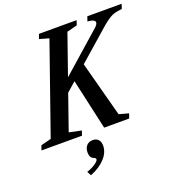

<svg xmlns="http://www.w3.org/2000/svg" viewBox="-232 -904 1220 1324"><g transform="rotate(-20 378.0 -242.5)"><path d="M164 -53 254 -34 242 0H-55L-43 -34L32 -53L261 -708L191.5 -727.5L203.5 -761.5H480L468.5 -727.5L393 -708ZM416 -481 530 -53 600.5 -34 588.5 0H405L319.5 -382.5ZM264 -389 578.5 -666.5Q601.5 -686.5 601.5 -701.5Q601.5 -712 587.8 -718.8Q574 -725.5 547 -727.5L558.5 -761.5H810.5L799 -727.5Q766.5 -724 745.8 -718.2Q725 -712.5 705.5 -700.2Q686 -688 656.5 -664L243 -301.5ZM207.5 277.5 191 246.5Q212 240.5 232.5 229.8Q253 219 266.8 207.2Q280.5 195.5 280.5 187Q280.5 182.5 277.5 178.8Q274.5 175 267.5 172.5Q238.5 162.5 238.5 122.5Q238.5 91 255.5 72.2Q272.5 53.5 301 53.5Q327 53.5 341.5 69.5Q356 85.5 356 114Q356 162.5 316.8 206Q277.5 249.5 207.5 277.5Z"/></g></svg>

Font: Libre Caslon Condensed
Style: Italic
Weight: 400
Italic angle: -22.583°
Designer: Pablo Impallari, Rodrigo Fuenzalida, Katja Schimmel, Ertekin Erdin
Foundry: Pablo Impallari, Rodrigo Fuenzalida
Version: Version 2.000;gftools[0.9.33]